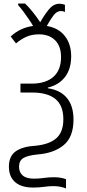

<svg xmlns="http://www.w3.org/2000/svg" viewBox="-20 -867 490 1079"><path d="M314 -846Q331 -846 345 -840V-800Q335 -805 322 -805Q299 -805 280 -779.5Q261 -754 243 -721Q309 -710 344.5 -664.5Q380 -619 380 -551Q380 -479 345 -434Q310 -389 249 -375V-371Q319 -361 356 -316.5Q393 -272 393 -195Q393 -97 338 -51.5Q283 -6 191 1Q133 7 110 22Q87 37 87 70Q87 101 107.5 119Q128 137 170 137Q200 137 227 133Q254 129 282 129Q322 129 351 140V192Q339 187 321 183Q303 179 281 179Q254 179 227 183Q200 187 166 187Q99 187 64.5 156Q30 125 30 70Q30 10 69 -17Q108 -44 180 -48Q259 -56 297.5 -91Q336 -126 336 -197Q336 -274 291.5 -310.5Q247 -347 161 -347H95V-397H161Q239 -398 281 -436Q323 -474 323 -546Q323 -608 289.5 -641Q256 -674 199 -674Q158 -674 126.5 -659.5Q95 -645 70 -623L40 -662Q66 -686 97 -701Q128 -716 166 -721Q157 -737 142 -759Q127 -781 111 -802.5Q95 -824 82 -838V-847H121Q161 -809 206 -742Q229 -783 255 -814.5Q281 -846 314 -846Z"/></svg>

Font: Noto Sans Condensed Light
Style: Regular
Weight: 300
Width: 3
Designer: Monotype Design Team
Foundry: Monotype Imaging Inc.
Version: Version 2.013; ttfautohint (v1.8.4.7-5d5b)